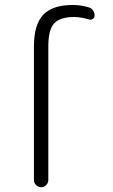

<svg xmlns="http://www.w3.org/2000/svg" viewBox="-20 -784 462 782"><path d="M176.8 -595.7V-50.8Q176.8 -39.1 168 -30.3Q159.2 -21.5 147.5 -21.5Q135.7 -21.5 127 -30.3Q118.2 -39.1 118.2 -50.8V-593.8Q118.2 -683.6 155.8 -723.6Q193.4 -763.7 276.4 -763.7Q309.6 -763.7 341.8 -753.9Q352.5 -751 358.9 -741.7Q365.2 -732.4 365.2 -720.7Q365.2 -711.9 357.9 -707Q350.6 -702.1 341.8 -705.1Q311.5 -713.9 283.2 -714.8Q224.6 -714.8 200.7 -689Q176.8 -663.1 176.8 -595.7Z"/></svg>

Font: Gen Jyuu Gothic P Light
Style: Regular
Weight: 200
Designer: [Source Han Sans]
Ryoko NISHIZUKA  (kana & ideographs); Paul D. Hunt (Latin, Greek & Cyrillic); Wenlong ZHANG  (bopomofo
Version: Version 1.002.20150607